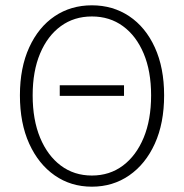

<svg xmlns="http://www.w3.org/2000/svg" viewBox="-20 -691 692 723"><path d="M205 -330V-370H447V-330ZM326 12Q247 12 186 -30.5Q125 -73 90 -150Q55 -227 55 -332Q55 -436 90 -512.5Q125 -589 186 -630Q247 -671 326 -671Q405 -671 466.5 -630Q528 -589 563 -512.5Q598 -436 598 -332Q598 -227 563 -150Q528 -73 466.5 -30.5Q405 12 326 12ZM326 -30Q393 -30 443 -67.5Q493 -105 521 -172.5Q549 -240 549 -332Q549 -423 521 -489.5Q493 -556 443 -592.5Q393 -629 326 -629Q259 -629 209 -592.5Q159 -556 131 -489.5Q103 -423 103 -332Q103 -240 131 -172.5Q159 -105 209 -67.5Q259 -30 326 -30Z"/></svg>

Font: Source Sans 3 Light
Style: Regular
Weight: 300
Designer: Paul D. Hunt
Foundry: Adobe
Version: Version 3.052;hotconv 1.1.0;makeotfexe 2.6.0